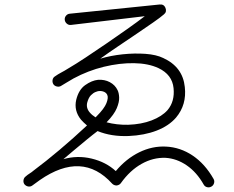

<svg xmlns="http://www.w3.org/2000/svg" viewBox="-20 -800 1040 854"><path d="M920 30Q911 35 901 32.5Q891 30 886 21Q855 -34 810.5 -64.5Q766 -95 716 -98Q661 -100 609.5 -71Q558 -42 518 14Q512 23 499 25Q487 25 479 17Q346 -130 157 1L124 25Q116 31 106 29.5Q96 28 89 20Q83 12 84.5 1.5Q86 -9 94 -15Q103 -23 112 -28.5Q121 -34 129 -41Q184 -82 245 -133.5Q306 -185 367 -242Q360 -248 353 -254.5Q346 -261 340 -268Q308 -308 319 -356Q330 -401 359 -421.5Q388 -442 416 -445Q445 -447 468.5 -434.5Q492 -422 503 -399Q509 -387 510 -367Q511 -347 499.5 -319Q488 -291 454 -256Q499 -244 550 -245Q609 -247 654.5 -264.5Q700 -282 725 -310Q758 -349 752 -408Q746 -468 685 -497Q640 -518 576 -519Q512 -520 442 -503Q372 -486 307 -451Q291 -442 276.5 -433Q262 -424 250 -417Q242 -413 232 -415.5Q222 -418 217 -426Q212 -435 214 -445Q216 -455 224 -460Q238 -470 252.5 -477.5Q267 -485 281 -494Q317 -515 361.5 -544.5Q406 -574 453.5 -606.5Q501 -639 545.5 -670.5Q590 -702 624 -728L295 -689Q285 -688 277 -695Q269 -702 268 -712Q267 -722 273.5 -730Q280 -738 290 -739L690 -780Q709 -782 716 -765Q723 -747 709 -736Q693 -722 660.5 -699.5Q628 -677 587.5 -649.5Q547 -622 504.5 -593.5Q462 -565 426 -539Q473 -553 526 -558.5Q579 -564 627 -560.5Q675 -557 706 -542Q793 -502 802 -413Q811 -334 763 -277Q731 -240 676.5 -219Q622 -198 552 -195Q475 -192 414 -217Q394 -202 366 -179Q338 -156 310 -132.5Q282 -109 262 -92Q324 -110 388 -94.5Q452 -79 495 -39Q541 -94 599 -122.5Q657 -151 718 -148Q782 -145 837 -108Q892 -71 930 -4Q935 5 932 15Q929 25 920 30ZM405 -278 409 -282Q444 -317 453.5 -341.5Q463 -366 457 -378Q453 -387 443 -391.5Q433 -396 420 -395Q416 -395 405.5 -391Q395 -387 384.5 -376.5Q374 -366 368 -344Q362 -320 379 -300Q384 -294 390.5 -288.5Q397 -283 405 -278Z"/></svg>

Font: Zen Kurenaido
Style: Regular
Weight: 400
Designer: Yoshimichi Ohira
Foundry: Positype
Version: Version 1.001